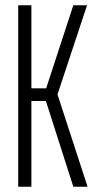

<svg xmlns="http://www.w3.org/2000/svg" viewBox="-20 -708 358 728"><path d="M49 0V-688H99V-373H155L258 -688H310L198 -350L312 0H258L154 -325H99V0Z"/></svg>

Font: Saira Ultra Condensed Light
Style: Regular
Weight: 300
Width: 1
Designer: Hector Gatti with collaboration of the Omnibus-Type team
Foundry: Omnibus-Type
Version: Version 1.001; ttfautohint (v1.8)